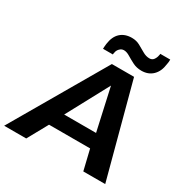

<svg xmlns="http://www.w3.org/2000/svg" viewBox="-240 -1097 1229 1267"><g transform="rotate(30 374.5 -463.0)"><path d="M-36 0 376 -708H545L734 0H567L530 -154H217L132 0ZM270 -262H513L442 -582ZM275 -766Q275 -776 276 -786Q277 -796 278 -805Q286 -864 319 -894Q352 -924 405 -924Q439 -924 466.5 -909Q494 -894 519.5 -879Q545 -864 571 -864Q592 -864 603 -879.5Q614 -895 617 -913Q619 -919 619 -926H695Q695 -916 694 -906.5Q693 -897 691 -888Q684 -831 651 -799Q618 -767 566 -767Q529 -767 499.5 -782Q470 -797 445.5 -812Q421 -827 400 -827Q382 -827 368 -812.5Q354 -798 352 -779Q350 -773 350 -766Z"/></g></svg>

Font: Georama Extended SemiBold
Style: Italic
Weight: 600
Width: 7
Italic angle: -9°
Designer: Jean-Baptiste Levee
Foundry: Production Type
Version: Version 1.000